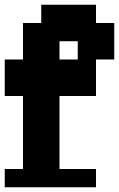

<svg xmlns="http://www.w3.org/2000/svg" viewBox="-20 -790 502 810"><path d="M0 0V-77H77V-385H0V-539H77V-693H154V-770H385V-693H462V-539H385V-385H231V-77H385V0ZM308 -539V-616H231V-539Z"/></svg>

Font: Coral Pixels
Style: Regular
Weight: 400
Designer: Tanukizamurai
Foundry: TanukiFont
Version: Version 1.000; ttfautohint (v1.8.4.7-5d5b)